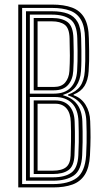

<svg xmlns="http://www.w3.org/2000/svg" viewBox="-20 -820 461 840"><path d="M59.9 0V-800H207.7Q259.7 -800 295.2 -786.8Q330.7 -773.7 349.3 -741.5Q367.8 -709.3 368.8 -651.9Q369.6 -620.7 370 -597.5Q370.4 -574.3 369.9 -553.3Q369.4 -532.3 367.8 -507.9Q365.2 -468.9 349.7 -444Q334.1 -419 302.1 -406.5V-403.2Q334.9 -392.4 354.2 -361.7Q373.4 -331 374.6 -289.8Q375.3 -270 375.7 -253Q376.1 -236 376.1 -219.2Q376 -202.4 375.4 -183.3Q374.8 -164.3 373.6 -140.3Q370.4 -85.9 350.9 -55.4Q331.4 -24.9 296.5 -12.5Q261.6 0 211.9 0ZM76.8 -14.7H211.9Q279.5 -14.7 315.8 -41.6Q352 -68.6 356.8 -140.3Q358.5 -170.4 358.9 -195.2Q359.4 -220 359 -242.7Q358.6 -265.4 357.8 -289.1Q356.4 -336.1 334.6 -364Q312.9 -392 277.6 -402.4V-406.3Q313.2 -418.4 330.7 -442.6Q348.1 -466.8 351.1 -509.1Q352.7 -531.4 353 -553Q353.3 -574.5 352.9 -598.5Q352.5 -622.5 352 -651.7Q351.2 -703.8 334.5 -732.9Q317.8 -761.9 286 -773.6Q254.2 -785.3 207.7 -785.3H76.8ZM93.7 -29.5V-770.7H207.7Q248.4 -770.7 276.5 -760.2Q304.5 -749.8 319.4 -724Q334.3 -698.2 335.1 -651.7Q335.9 -623.3 336.1 -599.7Q336.4 -576 336.1 -554.1Q335.9 -532.3 334.3 -509Q331.7 -469.6 313 -443.1Q294.3 -416.5 256.5 -405.3V-402.8Q295.8 -392.5 317.3 -363.8Q338.9 -335 340.3 -288.7Q341.1 -267.2 341.4 -245.5Q341.7 -223.9 341.4 -198.5Q341.2 -173.2 339.5 -140.2Q336.2 -75.7 303.4 -52.6Q270.6 -29.5 211.9 -29.5ZM110.6 -410.3H215.8Q264.2 -410.3 289.3 -436.7Q314.3 -463.1 317.4 -509.4Q318.8 -531.1 319.1 -552.6Q319.5 -574.1 319.3 -598.2Q319 -622.4 318.2 -651.7Q316.8 -714.2 287.8 -735.1Q258.8 -756 207.7 -756H110.6ZM127.5 -424.9V-741.3H207.7Q252.5 -741.3 276.3 -722.8Q300.1 -704.3 301.3 -651.5Q302.3 -618.1 302.5 -594.2Q302.6 -570.3 302.3 -550.6Q301.9 -530.9 300.5 -509.4Q298.2 -471.6 277.7 -448.3Q257.1 -424.9 215.8 -424.9ZM144.4 -439.6H215.8Q249 -439.6 265.3 -459.1Q281.7 -478.6 283.7 -509.6Q285.7 -544.5 285.7 -576.5Q285.6 -608.4 284.4 -651.5Q283.4 -696.7 263.2 -711.7Q243.1 -726.6 207.7 -726.6H144.4ZM110.6 -44.2H211.9Q263.9 -44.2 291.9 -64.5Q319.9 -84.7 322.7 -140.4Q324.3 -174.4 324.6 -198.5Q324.8 -222.7 324.5 -243.5Q324.2 -264.3 323.4 -288Q321.7 -341.6 294.6 -368.6Q267.4 -395.6 220.4 -395.6H110.6ZM127.5 -58.7V-380.7H221.6Q261.4 -380.7 283.4 -356.3Q305.3 -331.9 306.6 -287Q307.4 -264.7 307.7 -244.1Q308 -223.4 307.7 -198.9Q307.4 -174.4 305.8 -140.3Q303.5 -92.6 279.4 -75.7Q255.3 -58.7 211.7 -58.7ZM144.4 -73.4H211.7Q250.3 -73.4 268.9 -88.4Q287.5 -103.4 288.9 -139Q290.5 -177.7 290.7 -201.6Q291 -225.5 290.8 -244.3Q290.5 -263.1 289.7 -286.3Q288.5 -325.2 271 -345.7Q253.5 -366.2 222.2 -366.2H144.4Z"/></svg>

Font: Big Shoulders Inline Text SC Thin
Style: Regular
Weight: 100
Designer: Patric King
Foundry: XO Type Co
Version: Version 2.002